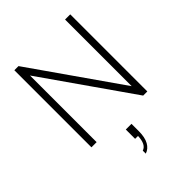

<svg xmlns="http://www.w3.org/2000/svg" viewBox="-287 -882 1312 1312"><g transform="rotate(-45 369.0 -226.0)"><path d="M99 0H149V-644L599 0H639V-745H589V-101L139 -745H99ZM331 293Q366 282 386 246.5Q406 211 406 150V80H351V170H379Q376 250 331 264Z"/></g></svg>

Font: Plus Jakarta Sans ExtraLight
Style: Regular
Weight: 200
Designer: Gumpita Rahayu
Foundry: Tokotype
Version: Version 2.004; ttfautohint (v1.8.3)